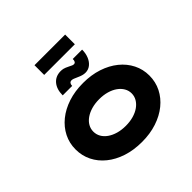

<svg xmlns="http://www.w3.org/2000/svg" viewBox="-262 -1399 1679 1679"><g transform="rotate(-45 577.0 -560.0)"><path d="M578 10Q476 10 392 -17.5Q308 -45 247 -94.5Q186 -144 153 -210.5Q120 -277 120 -355Q120 -433 153.5 -499.5Q187 -566 248 -615.5Q309 -665 392.5 -692.5Q476 -720 577 -720Q678 -720 761.5 -692.5Q845 -665 906 -615.5Q967 -566 1000.5 -499.5Q1034 -433 1034 -356Q1034 -277 1000.5 -210.5Q967 -144 906 -94.5Q845 -45 761.5 -17.5Q678 10 578 10ZM577 -190Q629 -190 672.5 -202.5Q716 -215 747.5 -237.5Q779 -260 796.5 -290Q814 -320 814 -355Q814 -390 796.5 -420Q779 -450 747.5 -472.5Q716 -495 672.5 -507.5Q629 -520 577 -520Q525 -520 481.5 -507.5Q438 -495 406 -472.5Q374 -450 357 -420Q340 -390 340 -355Q340 -320 357 -290Q374 -260 406 -237.5Q438 -215 481.5 -202.5Q525 -190 577 -190ZM656 -768Q639 -768 621 -773Q603 -778 577 -790Q558 -799 545.5 -803.5Q533 -808 523 -808Q508 -808 500 -797.5Q492 -787 492 -769H375Q375 -844 412 -888Q449 -932 513 -932Q528 -932 544 -928.5Q560 -925 592 -909Q610 -900 619 -896Q628 -892 637 -892Q650 -892 656.5 -903Q663 -914 662 -932H778Q778 -886 762.5 -848.5Q747 -811 719.5 -789.5Q692 -768 656 -768ZM387 -1010V-1130H766V-1010Z"/></g></svg>

Font: Lexend Zetta Black
Style: Regular
Weight: 900
Designer: Bonnie Shaver-Troup, Thomas Jockin
Foundry: Lexend
Version: Version 1.007